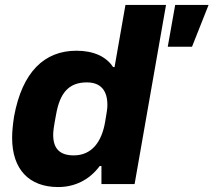

<svg xmlns="http://www.w3.org/2000/svg" viewBox="-20 -744 863 776"><path d="M215 12C280 12 340 -15 383 -73H390V0H524L651 -724H487L443 -473H437C409 -516 357 -539 289 -539C159 -539 70 -453 37 -274C32 -242 29 -213 29 -187C29 -59 98 12 215 12ZM658 -555H756L823 -724H688ZM278 -116C220 -116 195 -145 195 -199C195 -214 197 -230 207 -283C222 -366 256 -411 331 -411C389 -411 414 -376 414 -320C414 -306 412 -291 405 -252C391 -169 350 -116 278 -116Z"/></svg>

Font: Archivo ExtraBold
Style: Italic
Weight: 800
Italic angle: -10°
Designer: Hector Gatti
Foundry: Omnibus-Type
Version: Version 2.001